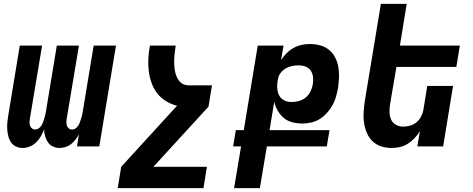

<svg xmlns="http://www.w3.org/2000/svg" viewBox="-20 -755 2440 990"><path d="M97 8Q79 8 63.5 1Q48 -6 38 -19.5Q28 -33 23.5 -50Q19 -67 17.5 -84.5Q16 -102 17.5 -120Q19 -138 22 -156L82 -520H197L133 -137Q132 -128 132.5 -119.5Q133 -111 136.5 -103.5Q140 -96 146.5 -91.5Q153 -87 162 -87Q170 -87 178.5 -92.5Q187 -98 192.5 -106Q198 -114 201 -122.5Q204 -131 207 -139.5Q210 -148 212 -157Q214 -166 216 -175L273 -520H387L323 -137Q322 -128 322.5 -119.5Q323 -111 326.5 -103.5Q330 -96 336.5 -91.5Q343 -87 352 -87Q361 -87 369 -92.5Q377 -98 382.5 -106Q388 -114 391 -122.5Q394 -131 397 -139.5Q400 -148 402 -157Q404 -166 406 -175L463 -520H578L492 0H377L387 -63Q380 -49 369.5 -35.5Q359 -22 346.5 -12Q334 -2 318 3Q302 8 287 8Q269 8 253 0.5Q237 -7 227.5 -21Q218 -35 213 -52Q208 -69 207 -87Q200 -69 190.5 -52Q181 -35 166.5 -21Q152 -7 133.5 0.5Q115 8 97 8Z M587 215 605 105 893 -210Q863 -217 836 -233.5Q809 -250 790.5 -274Q772 -298 761.5 -327.5Q751 -357 747 -389Q743 -421 745 -454Q747 -487 753 -520H886Q884 -507 882.5 -494.5Q881 -482 879.5 -469.5Q878 -457 878 -444.5Q878 -432 878.5 -419.5Q879 -407 881 -395Q883 -383 886.5 -371.5Q890 -360 895.5 -350Q901 -340 909.5 -331.5Q918 -323 929.5 -319Q941 -315 953 -315H1073L1055 -205L771 105H1047L1029 215Z M1187 215 1223 0H1182L1196 -84H1237L1309 -520H1442L1429 -445Q1442 -465 1458 -481Q1474 -497 1494 -508Q1514 -519 1535 -523.5Q1556 -528 1577 -528Q1605 -528 1631 -521Q1657 -514 1676.5 -498Q1696 -482 1708 -459Q1720 -436 1724.5 -410.5Q1729 -385 1728 -357.5Q1727 -330 1723 -302Q1719 -280 1713 -257.5Q1707 -235 1695 -213.5Q1683 -192 1666.5 -173.5Q1650 -155 1629.5 -142Q1609 -129 1585.5 -123.5Q1562 -118 1540 -118Q1513 -118 1487.5 -124.5Q1462 -131 1443.5 -146.5Q1425 -162 1412.5 -183.5Q1400 -205 1394 -230L1370 -84H1679L1665 0H1356L1320 215ZM1483 -229Q1502 -229 1521 -234Q1540 -239 1556 -252Q1572 -265 1581 -283.5Q1590 -302 1593 -321Q1596 -339 1594 -357.5Q1592 -376 1582.5 -390.5Q1573 -405 1556 -411.5Q1539 -418 1520 -418Q1504 -418 1487.5 -415Q1471 -412 1455.5 -403.5Q1440 -395 1428.5 -381Q1417 -367 1414 -351L1410 -328Q1408 -309 1410.5 -291Q1413 -273 1422 -258.5Q1431 -244 1447.5 -236.5Q1464 -229 1483 -229Z M2000 8Q1971 8 1945 -0.5Q1919 -9 1900.5 -27Q1882 -45 1871.5 -70Q1861 -95 1857 -122Q1853 -149 1855 -177.5Q1857 -206 1861 -234L1944 -735H2077L2042 -520H2351L2333 -410H2024L1991 -216Q1988 -196 1988.5 -176Q1989 -156 1996.5 -139Q2004 -122 2021 -112Q2038 -102 2058 -102Q2076 -102 2094 -107Q2112 -112 2127 -124Q2142 -136 2151 -153.5Q2160 -171 2163 -188L2183 -312H2316L2265 0H2132L2145 -79Q2133 -59 2117.5 -42.5Q2102 -26 2083 -14Q2064 -2 2042.5 3Q2021 8 2000 8Z"/></svg>

Font: Iosevka Extrabold Extended
Style: Italic
Weight: 800
Width: 7
Italic angle: -9°
Monospace: yes
Designer: Belleve Invis
Foundry: Belleve Invis
Version: Version 32.5.0; ttfautohint (v1.8.4)